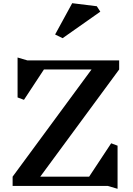

<svg xmlns="http://www.w3.org/2000/svg" viewBox="-20 -1164 830 1202"><path d="M538 -58 676 -267 716 -252V18L655 0H59V-58L553 -729H255L130 -539L90 -554V-804L151 -786H726V-729L232 -58ZM608 -1091 372 -925 325 -948 432 -1144 586 -1125Z"/></svg>

Font: Inknut Antiqua SemiBold
Style: Regular
Weight: 600
Designer: Claus Eggers Sørensen
Foundry: Claus Eggers Sørensen
Version: Version 1.003; ttfautohint (v1.8.2) -l 8 -r 50 -G 200 -x 14 